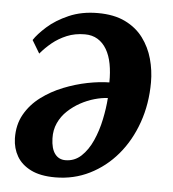

<svg xmlns="http://www.w3.org/2000/svg" viewBox="-46 -609 600 667"><g transform="rotate(5 254.0 -275.0)"><path d="M51 -453Q64.5 -474 94 -500.5Q123.5 -527 168 -546.5Q212.5 -566 269 -566Q325.5 -566 364.5 -547Q403.5 -528 427.5 -495.8Q451.5 -463.5 462.5 -423.8Q473.5 -384 473.5 -342.5Q473.5 -267 450.5 -201.8Q427.5 -136.5 386.5 -88Q345.5 -39.5 290.2 -12Q235 15.5 170.5 15.5Q118.5 15.5 85.5 -1Q52.5 -17.5 36.5 -45Q20.5 -72.5 19.5 -107Q18.5 -155 39 -191.2Q59.5 -227.5 94.2 -253.5Q129 -279.5 170.5 -296Q212 -312.5 253.5 -320.8Q295 -329 329.5 -329.5Q330 -364.5 324.5 -393.8Q319 -423 306.5 -444.2Q294 -465.5 275 -477Q256 -488.5 230.5 -488.5Q196 -488.5 167.8 -476.8Q139.5 -465 117.2 -446.8Q95 -428.5 78 -408ZM200.5 -47Q232.5 -47 255.8 -68.8Q279 -90.5 294.5 -125.2Q310 -160 318.2 -199.5Q326.5 -239 329 -275Q307.5 -274 282.8 -267Q258 -260 234.2 -247Q210.5 -234 190.8 -215.5Q171 -197 159.8 -172.5Q148.5 -148 149.5 -118.5Q150.5 -83 164 -65Q177.5 -47 200.5 -47Z"/></g></svg>

Font: Merriweather Light 18pt
Style: Bold Italic
Weight: 700
Italic angle: -7.8°
Version: Version 2.101